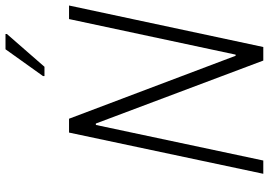

<svg xmlns="http://www.w3.org/2000/svg" viewBox="-156 -796 953 680"><g transform="rotate(-90 320.0 -456.5)"><path d="M44 0 190 -688H239L462 -98H466L592 -688H640L493 0H445L222 -593H217L91 0ZM390 -775V-780L485 -913H539V-908L423 -775Z"/></g></svg>

Font: Saira Semi Condensed ExtraLight
Style: Italic
Weight: 200
Width: 4
Italic angle: -12°
Designer: Hector Gatti with collaboration of the Omnibus-Type team
Foundry: Omnibus-Type
Version: Version 1.001; ttfautohint (v1.8)